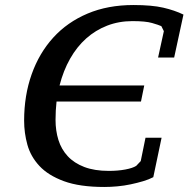

<svg xmlns="http://www.w3.org/2000/svg" viewBox="-20 -732 750 764"><path d="M559 -184 540 -91 522 -72C512.7 -66 498.2 -61.2 478.5 -57.5C458.8 -53.8 437 -52 413 -52C375 -52 342.5 -57.2 315.5 -67.5C288.5 -77.8 266.5 -92.2 249.5 -110.5C232.5 -128.8 220.2 -150.3 212.5 -175C204.8 -199.7 201 -226.3 201 -255C201 -267.7 201.3 -280 202 -292C202.7 -304 203.7 -316 205 -328H541L554 -392H217C227 -431.3 241 -466.8 259 -498.5C277 -530.2 298.3 -557 323 -579C347.7 -601 375.5 -618 406.5 -630C437.5 -642 471 -648 507 -648C541.7 -648 567.7 -645.5 585 -640.5C602.3 -635.5 614.7 -631.3 622 -628L632 -608L609 -503H673L710 -674C686.7 -685.3 659.8 -694.5 629.5 -701.5C599.2 -708.5 559.7 -712 511 -712C443 -712 382.2 -700.7 328.5 -678C274.8 -655.3 229.3 -623.5 192 -582.5C154.7 -541.5 126 -492.8 106 -436.5C86 -380.2 76 -318.7 76 -252C76 -219.3 80.3 -187.3 89 -156C97.7 -124.7 113.7 -96.5 137 -71.5C160.3 -46.5 192.8 -26.3 234.5 -11C276.2 4.3 329.7 12 395 12C411.7 12 429 11.2 447 9.5C465 7.8 482.7 5.2 500 1.5C517.3 -2.2 533.8 -6.3 549.5 -11C565.2 -15.7 578.7 -21 590 -27L623 -184Z"/></svg>

Font: PT Serif Caption
Style: Italic
Weight: 400
Italic angle: -12°
Designer: A.Korolkova, O.Umpeleva, V.Yefimov
Foundry: ParaType Ltd
Version: Version 1.000W OFL